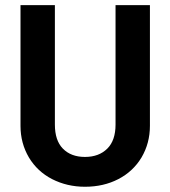

<svg xmlns="http://www.w3.org/2000/svg" viewBox="-20 -710 653 736"><path d="M179.7 -23.4Q123 -52.7 90.8 -106.4Q58.6 -161.1 58.6 -227.5V-690.4H190.4V-232.4Q190.4 -171.9 220.7 -140.6Q252 -108.4 305.7 -108.4Q359.4 -108.4 391.6 -140.6Q422.9 -171.9 422.9 -232.4V-690.4H554.7V-227.5Q554.7 -161.1 522.5 -106.4Q490.2 -52.7 433.6 -23.4Q377 5.9 305.7 5.9Q237.3 5.9 179.7 -23.4Z"/></svg>

Font: DINish
Style: Bold
Weight: 700
Designer: Bert Driehuis
Foundry: Playbeing
Version: Version 3.008; git-95204e4c-release